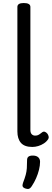

<svg xmlns="http://www.w3.org/2000/svg" viewBox="-20 -955 346 1270"><path d="M194 17Q142 17 118.5 -10Q95 -37 95 -86V-909Q95 -922 105.5 -928.5Q116 -935 137 -935Q159 -935 170 -928.5Q181 -922 181 -909V-96Q181 -76 190 -67Q199 -58 212 -58Q223 -58 230.5 -61Q238 -64 245 -69.5Q252 -75 259 -80Q267 -86 276 -83.5Q285 -81 294 -70Q299 -63 301.5 -53Q304 -43 299 -35Q288 -18 270.5 -6.5Q253 5 233 11Q213 17 194 17ZM145 291Q133 286 130 278Q127 270 132 255Q144 224 150 202Q156 180 157.5 157.5Q159 135 159 105Q159 88 168.5 81Q178 74 197 74Q220 74 232.5 85Q245 96 245 115Q245 140 238 168Q231 196 219 223.5Q207 251 191 275Q181 291 171 294Q161 297 145 291Z"/></svg>

Font: Playwrite DE Grund
Style: Regular
Weight: 400
Designer: Veronika Burian, José Scaglione
Foundry: TypeTogether
Version: Version 1.002